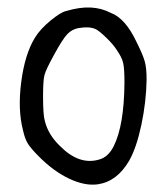

<svg xmlns="http://www.w3.org/2000/svg" viewBox="-20 -593 425 516"><path d="M158.2 -563.5Q194.3 -574.2 223.6 -572.8Q252.9 -571.3 277.3 -558.6Q317.4 -543.9 347.7 -478.5Q364.3 -445.3 369.1 -427.7Q374 -410.2 374 -378.9Q373 -319.3 359.9 -257.3Q346.7 -195.3 327.1 -161.1Q294.9 -105.5 243.2 -97.7Q209 -92.8 167 -112.3Q125 -131.8 85 -171.9Q63.5 -193.4 55.2 -206.5Q46.9 -219.7 42 -242.2Q27.3 -297.9 37.1 -373Q46.9 -448.2 74.2 -492.2Q87.9 -514.6 115.7 -537.6Q143.6 -560.5 158.2 -563.5ZM237.3 -514.6Q220.7 -522.5 191.4 -517.6Q173.8 -514.6 161.1 -501.5Q148.4 -488.3 125 -445.3Q103.5 -406.2 99.6 -391.6Q95.7 -377 95.7 -334Q95.7 -283.2 100.6 -267.6Q109.4 -231.4 140.6 -201.2Q192.4 -148.4 246.1 -164.1Q271.5 -170.9 286.1 -201.2Q313.5 -256.8 314.5 -370.1Q314.5 -409.2 311 -423.8Q307.6 -438.5 294.9 -457Q285.2 -472.7 266.1 -491.2Q247.1 -509.8 237.3 -514.6Z"/></svg>

Font: JasonHandwriting3
Style: Regular
Weight: 400
Version: Version 1.24.9